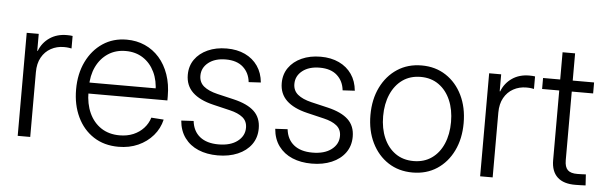

<svg xmlns="http://www.w3.org/2000/svg" viewBox="-45 -811 3059 970"><g transform="rotate(5 1484.0 -325.5)"><path d="M67.4 0V-522.5H128.4V-436.5H130.9Q147 -478.5 183.6 -503.7Q220.2 -528.8 271 -528.8Q279.8 -528.8 287.1 -528.3Q294.4 -527.8 299.8 -526.9V-463.4Q295.9 -464.4 285.6 -465.8Q275.4 -467.3 261.7 -467.3Q225.1 -467.3 195.3 -450.9Q165.5 -434.6 148.2 -403.6Q130.9 -372.6 130.9 -328.6V0Z M579.1 10.7Q505.9 10.7 452.4 -24.2Q398.9 -59.1 369.9 -120.4Q340.8 -181.6 340.8 -259.8Q340.8 -338.9 370.6 -400.4Q400.4 -461.9 452.9 -497.1Q505.4 -532.2 574.2 -532.2Q624.5 -532.2 666.7 -513.4Q709 -494.6 740 -459.5Q771 -424.3 788.1 -375.2Q805.2 -326.2 805.2 -265.6V-244.1H376.5V-299.8H769L741.7 -281.2Q741.7 -338.4 720.7 -382.1Q699.7 -425.8 662.1 -450.2Q624.5 -474.6 574.2 -474.6Q523.4 -474.6 485.1 -449.5Q446.8 -424.3 425.5 -380.1Q404.3 -335.9 404.3 -277.8V-252Q404.3 -191.9 425.5 -145.5Q446.8 -99.1 486.1 -73.2Q525.4 -47.4 579.6 -47.4Q618.2 -47.4 649.2 -60.5Q680.2 -73.7 701.4 -96.9Q722.7 -120.1 731.9 -150.4L794.9 -146Q784.2 -100.1 753.7 -64.7Q723.1 -29.3 678.5 -9.3Q633.8 10.7 579.1 10.7Z M1082 10.3Q1026.9 10.3 983.9 -7.8Q940.9 -25.9 914.6 -61.5Q888.2 -97.2 883.8 -148.9L946.3 -152.3Q952.1 -101.1 986.8 -73.2Q1021.5 -45.4 1081.1 -45.4Q1142.1 -45.4 1177.5 -72.5Q1212.9 -99.6 1212.9 -141.1Q1212.9 -174.3 1189.5 -193.4Q1166 -212.4 1124 -222.2L1038.1 -242.7Q968.3 -259.3 932.4 -293.7Q896.5 -328.1 896.5 -382.3Q896.5 -426.8 919.9 -460.2Q943.4 -493.7 985.4 -512.7Q1027.3 -531.7 1081.5 -531.7Q1134.3 -531.7 1174.6 -512.7Q1214.8 -493.7 1239 -458.7Q1263.2 -423.8 1267.6 -375.5L1206.1 -372.1Q1201.2 -418.9 1169.4 -447.5Q1137.7 -476.1 1081.5 -476.1Q1026.9 -476.1 993.7 -450Q960.4 -423.8 960.4 -383.3Q960.4 -349.6 984.6 -329.6Q1008.8 -309.6 1053.7 -298.8L1138.7 -278.8Q1209 -262.2 1243.2 -229.7Q1277.3 -197.3 1277.3 -143.1Q1277.3 -96.2 1252.4 -61.8Q1227.5 -27.3 1183.3 -8.5Q1139.2 10.3 1082 10.3Z M1558.6 10.3Q1503.4 10.3 1460.4 -7.8Q1417.5 -25.9 1391.1 -61.5Q1364.7 -97.2 1360.4 -148.9L1422.9 -152.3Q1428.7 -101.1 1463.4 -73.2Q1498 -45.4 1557.6 -45.4Q1618.7 -45.4 1654.1 -72.5Q1689.5 -99.6 1689.5 -141.1Q1689.5 -174.3 1666 -193.4Q1642.6 -212.4 1600.6 -222.2L1514.6 -242.7Q1444.8 -259.3 1408.9 -293.7Q1373 -328.1 1373 -382.3Q1373 -426.8 1396.5 -460.2Q1419.9 -493.7 1461.9 -512.7Q1503.9 -531.7 1558.1 -531.7Q1610.8 -531.7 1651.1 -512.7Q1691.4 -493.7 1715.6 -458.7Q1739.7 -423.8 1744.1 -375.5L1682.6 -372.1Q1677.7 -418.9 1646 -447.5Q1614.3 -476.1 1558.1 -476.1Q1503.4 -476.1 1470.2 -450Q1437 -423.8 1437 -383.3Q1437 -349.6 1461.2 -329.6Q1485.4 -309.6 1530.3 -298.8L1615.2 -278.8Q1685.5 -262.2 1719.7 -229.7Q1753.9 -197.3 1753.9 -143.1Q1753.9 -96.2 1729 -61.8Q1704.1 -27.3 1659.9 -8.5Q1615.7 10.3 1558.6 10.3Z M2070.3 10.7Q2000 10.7 1946.8 -23.9Q1893.6 -58.6 1863.5 -119.9Q1833.5 -181.2 1833.5 -260.3Q1833.5 -339.8 1863.5 -401.1Q1893.6 -462.4 1946.8 -497.3Q2000 -532.2 2070.3 -532.2Q2140.1 -532.2 2193.4 -497.3Q2246.6 -462.4 2276.4 -401.1Q2306.2 -339.8 2306.2 -260.3Q2306.2 -181.2 2276.4 -119.9Q2246.6 -58.6 2193.6 -23.9Q2140.6 10.7 2070.3 10.7ZM2070.3 -47.4Q2123.5 -47.4 2162.1 -74.5Q2200.7 -101.6 2221.4 -149.7Q2242.2 -197.8 2242.2 -260.3Q2242.2 -322.8 2221.4 -370.8Q2200.7 -418.9 2162.1 -446.5Q2123.5 -474.1 2070.3 -474.1Q2017.1 -474.1 1978.5 -446.8Q1939.9 -419.4 1918.9 -371.1Q1897.9 -322.8 1897.9 -260.3Q1897.9 -197.8 1918.9 -149.7Q1939.9 -101.6 1978.5 -74.5Q2017.1 -47.4 2070.3 -47.4Z M2412.6 0V-522.5H2473.6V-436.5H2476.1Q2492.2 -478.5 2528.8 -503.7Q2565.4 -528.8 2616.2 -528.8Q2625 -528.8 2632.3 -528.3Q2639.6 -527.8 2645 -526.9V-463.4Q2641.1 -464.4 2630.9 -465.8Q2620.6 -467.3 2606.9 -467.3Q2570.3 -467.3 2540.5 -450.9Q2510.7 -434.6 2493.4 -403.6Q2476.1 -372.6 2476.1 -328.6V0Z M2944.8 -522.5V-466.8H2686V-522.5ZM2772.9 -660.6H2836.4V-118.7Q2836.4 -84.5 2851.6 -69.3Q2866.7 -54.2 2901.4 -54.7Q2911.1 -54.7 2922.6 -55.2Q2934.1 -55.7 2943.8 -56.2L2947.3 -0.5Q2935.5 0 2922.4 0.5Q2909.2 1 2897.5 1Q2835.9 2 2804.4 -27.3Q2772.9 -56.6 2772.9 -113.3Z"/></g></svg>

Font: Inter 28pt Light
Style: Regular
Weight: 300
Designer: Rasmus Andersson
Foundry: rsms
Version: Version 4.001;git-66647c0bb